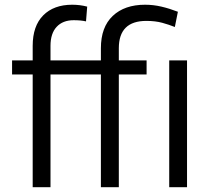

<svg xmlns="http://www.w3.org/2000/svg" viewBox="-20 -780 881 800"><path d="M190.4 0H116.2V-469.7H30.3V-528.3H116.2V-588.9Q116.2 -671.9 160.2 -716.1Q204.1 -760.3 280.8 -760.3Q313.5 -760.3 343.3 -752.4L338.4 -690.9Q317.4 -695.8 287.1 -695.8Q241.7 -695.8 216.1 -668.2Q190.4 -640.6 190.4 -588.9V-528.3H400.4V-579.1Q400.4 -667 449.7 -713.6Q499 -760.3 584.5 -760.3Q619.1 -760.3 652.6 -752.4Q686 -744.6 721.2 -731L708.5 -667.5Q684.6 -677.2 655.8 -685.1Q627 -692.9 589.8 -692.9Q475.1 -692.9 475.1 -579.1V-528.3H590.8V-469.7H475.1V0H400.4V-469.7H190.4ZM759.3 -528.3V0H685.1V-528.3Z"/></svg>

Font: Vazirmatn RD Light
Style: Regular
Weight: 300
Designer: Saber Rastikerdar
Foundry: Saber Rastikerdar
Version: Version 32.102